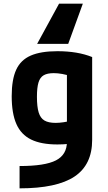

<svg xmlns="http://www.w3.org/2000/svg" viewBox="-20 -810 590 1050"><path d="M303 -790H433L353 -570H183ZM87 98Q226 98 286 67Q346 36 346 -35V-462L382 -390Q345 -401 320.5 -405.5Q296 -410 274 -410Q239 -410 219 -398.5Q199 -387 190.5 -359Q182 -331 182 -281Q182 -226 191.5 -195Q201 -164 223 -151Q245 -138 284 -138Q304 -138 327.5 -141.5Q351 -145 387 -152L410 -30Q384 -26 354.5 -23Q325 -20 294 -20Q205 -20 150 -47Q95 -74 69.5 -132Q44 -190 44 -284Q44 -375 68.5 -428.5Q93 -482 148 -506Q203 -530 294 -530Q405 -530 484 -498V-45Q484 91 387.5 155.5Q291 220 87 220Z"/></svg>

Font: M PLUS Code Latin SemiExpanded
Style: Bold
Weight: 700
Width: 6
Designer: Coji Morishita
Foundry: UNDERFOREST DESIGN
Version: Version 1.002; ttfautohint (v1.8.3)